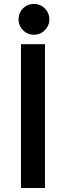

<svg xmlns="http://www.w3.org/2000/svg" viewBox="-20 -941 331 961"><path d="M85 -719.7H205.1V0H85ZM72.8 -844.2Q72.8 -865.7 83 -883.3Q93.3 -900.9 110.8 -911.1Q128.4 -921.4 149.9 -921.4Q170.9 -921.4 188.5 -911.1Q206.1 -900.9 216.6 -883.3Q227.1 -865.7 227.1 -844.2Q227.1 -823.2 216.6 -805.7Q206.1 -788.1 188.5 -777.6Q170.9 -767.1 149.9 -767.1Q128.4 -767.1 110.8 -777.6Q93.3 -788.1 83 -805.7Q72.8 -823.2 72.8 -844.2Z"/></svg>

Font: Reddit Sans Strawberry SemiBold
Style: Regular
Weight: 600
Designer: Stephen Hutchings
Foundry: Reddit
Version: Version 1.013